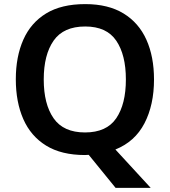

<svg xmlns="http://www.w3.org/2000/svg" viewBox="-20 -745 827 935"><path d="M730 -358Q730 -234 683.5 -144.5Q637 -55 542 -17L714 170H543L412 9Q408 9 403 9.5Q398 10 394 10Q279 10 204.5 -36Q130 -82 93.5 -165Q57 -248 57 -359Q57 -469 93.5 -551.5Q130 -634 204.5 -679.5Q279 -725 395 -725Q507 -725 581.5 -679.5Q656 -634 693 -551.5Q730 -469 730 -358ZM193 -358Q193 -238 241 -169Q289 -100 394 -100Q499 -100 546 -169Q593 -238 593 -358Q593 -478 546 -547Q499 -616 395 -616Q289 -616 241 -547Q193 -478 193 -358Z"/></svg>

Font: Noto Sans Canadian Aboriginal SemiBold
Style: Regular
Weight: 600
Designer: Monotype Design Team, Typotheque's Kevin King
Foundry: Monotype Imaging Inc.
Version: Version 2.004; ttfautohint (v1.8.4.7-5d5b)